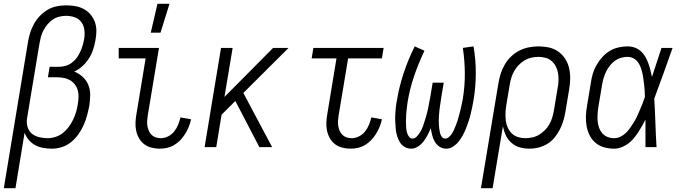

<svg xmlns="http://www.w3.org/2000/svg" viewBox="-46 -771 3566 1006"><path d="M-26 215 101 -553Q105 -577 112.5 -600.5Q120 -624 132.5 -646.5Q145 -669 163.5 -688Q182 -707 204 -720Q226 -733 251 -738Q276 -743 300 -743Q324 -743 348 -739Q372 -735 392.5 -724Q413 -713 428 -695.5Q443 -678 451 -656Q459 -634 459 -609.5Q459 -585 454 -560Q450 -536 442 -511.5Q434 -487 420 -465Q406 -443 386.5 -425Q367 -407 343 -396Q368 -386 387.5 -368Q407 -350 417 -325.5Q427 -301 426.5 -273Q426 -245 422 -217Q417 -191 410 -165.5Q403 -140 392 -115Q381 -90 364.5 -67Q348 -44 326.5 -26.5Q305 -9 279 -0.5Q253 8 227 8Q203 8 180.5 4Q158 0 138.5 -10.5Q119 -21 104.5 -38Q90 -55 83 -76L35 215ZM204 -47Q224 -47 245.5 -54Q267 -61 284.5 -75Q302 -89 315 -107Q328 -125 337.5 -145Q347 -165 353 -185.5Q359 -206 362 -227Q365 -245 365.5 -263Q366 -281 361.5 -297.5Q357 -314 346.5 -328Q336 -342 321.5 -350.5Q307 -359 289.5 -362.5Q272 -366 254 -366H205L214 -421H263Q280 -421 297.5 -426Q315 -431 330 -442Q345 -453 356 -468Q367 -483 374.5 -499.5Q382 -516 387 -533Q392 -550 395 -567Q399 -591 396 -614.5Q393 -638 380 -655.5Q367 -673 345.5 -680.5Q324 -688 300 -688Q282 -688 264 -683.5Q246 -679 230.5 -668.5Q215 -658 203 -643.5Q191 -629 182 -612.5Q173 -596 168.5 -578.5Q164 -561 161 -544L96 -153Q92 -130 98 -107.5Q104 -85 120 -71.5Q136 -58 158 -52.5Q180 -47 204 -47Z M791 8Q769 8 747.5 2.5Q726 -3 709.5 -15.5Q693 -28 682.5 -46.5Q672 -65 667.5 -86Q663 -107 664 -129.5Q665 -152 669 -174L717 -465H576V-520H787L728 -165Q726 -151 725 -137Q724 -123 726.5 -110Q729 -97 734 -85Q739 -73 748.5 -64Q758 -55 770.5 -51Q783 -47 797 -47Q816 -47 835 -56.5Q854 -66 867 -82.5Q880 -99 887.5 -118Q895 -137 900 -156L955 -146Q951 -126 943.5 -107.5Q936 -89 925 -71Q914 -53 900 -38Q886 -23 868 -12Q850 -1 830 3.5Q810 8 791 8ZM744 -600 779 -751H842L795 -600Z M1380 0H1313L1187 -242L1115 -170L1087 0H1026L1112 -520H1173L1130 -263L1385 -520H1466L1229 -284Z M1791 8Q1769 8 1747.5 2.5Q1726 -3 1709.5 -15.5Q1693 -28 1682.5 -46.5Q1672 -65 1667.5 -86Q1663 -107 1664 -129.5Q1665 -152 1669 -174L1717 -465H1587L1596 -520H1964L1955 -465H1778L1728 -165Q1726 -151 1725 -137Q1724 -123 1726.5 -110Q1729 -97 1734 -85Q1739 -73 1748.5 -64Q1758 -55 1770.5 -51Q1783 -47 1797 -47Q1816 -47 1835 -56.5Q1854 -66 1867 -82.5Q1880 -99 1887.5 -118Q1895 -137 1900 -156L1955 -146Q1951 -126 1943.5 -107.5Q1936 -89 1925 -71Q1914 -53 1900 -38Q1886 -23 1868 -12Q1850 -1 1830 3.5Q1810 8 1791 8Z M2109 8Q2089 8 2073.5 -1.5Q2058 -11 2049 -26Q2040 -41 2034.5 -59Q2029 -77 2027.5 -95.5Q2026 -114 2025 -132.5Q2024 -151 2025 -170.5Q2026 -190 2028 -209Q2030 -228 2034 -247Q2046 -319 2069.5 -389.5Q2093 -460 2127 -528L2178 -505Q2147 -440 2124 -373Q2101 -306 2090 -238Q2088 -227 2087 -216.5Q2086 -206 2084.5 -195.5Q2083 -185 2082.5 -174Q2082 -163 2081.5 -152.5Q2081 -142 2081 -131.5Q2081 -121 2081.5 -110.5Q2082 -100 2083.5 -90Q2085 -80 2088.5 -70.5Q2092 -61 2098.5 -53Q2105 -45 2115 -45Q2127 -45 2136.5 -54.5Q2146 -64 2153 -75Q2160 -86 2165 -97Q2170 -108 2173.5 -119.5Q2177 -131 2181 -143Q2185 -155 2188 -166.5Q2191 -178 2194 -189.5Q2197 -201 2199 -213Q2201 -225 2203.5 -236.5Q2206 -248 2208 -260L2221 -338H2279L2266 -260Q2264 -248 2262.5 -236.5Q2261 -225 2259 -213Q2257 -201 2256 -189.5Q2255 -178 2254 -166Q2253 -154 2253 -142.5Q2253 -131 2253.5 -119.5Q2254 -108 2255.5 -96.5Q2257 -85 2259.5 -74.5Q2262 -64 2268.5 -54.5Q2275 -45 2287 -45Q2298 -45 2307.5 -54Q2317 -63 2323.5 -73.5Q2330 -84 2334.5 -95Q2339 -106 2343.5 -117Q2348 -128 2351.5 -139.5Q2355 -151 2358 -162Q2361 -173 2364 -184.5Q2367 -196 2369.5 -207.5Q2372 -219 2374.5 -230.5Q2377 -242 2379 -253Q2390 -321 2389.5 -388Q2389 -455 2379 -520L2435 -528Q2447 -460 2447 -388.5Q2447 -317 2435 -245Q2432 -227 2428 -208.5Q2424 -190 2419.5 -171.5Q2415 -153 2409 -135Q2403 -117 2396 -99Q2389 -81 2379.5 -63.5Q2370 -46 2358 -30.5Q2346 -15 2329 -3.5Q2312 8 2293 8Q2273 8 2257.5 -2Q2242 -12 2232.5 -28Q2223 -44 2218.5 -62.5Q2214 -81 2211 -100Q2204 -82 2195 -64.5Q2186 -47 2174 -31Q2162 -15 2144.5 -3.5Q2127 8 2109 8Z M2474 215 2566 -338Q2570 -362 2578 -386.5Q2586 -411 2599.5 -434Q2613 -457 2632.5 -475.5Q2652 -494 2675.5 -506Q2699 -518 2725 -523Q2751 -528 2775 -528Q2804 -528 2831 -522Q2858 -516 2879.5 -500.5Q2901 -485 2915.5 -462.5Q2930 -440 2936 -413.5Q2942 -387 2941.5 -359Q2941 -331 2936 -302L2916 -182Q2912 -159 2905 -136Q2898 -113 2886.5 -91Q2875 -69 2859 -49.5Q2843 -30 2821.5 -17Q2800 -4 2776 2Q2752 8 2729 8Q2702 8 2677.5 1Q2653 -6 2634 -22.5Q2615 -39 2604.5 -61.5Q2594 -84 2589 -109L2535 215ZM2706 -47Q2724 -47 2743 -51Q2762 -55 2778.5 -65Q2795 -75 2809 -89Q2823 -103 2832.5 -120Q2842 -137 2847.5 -155Q2853 -173 2856 -191L2876 -311Q2880 -331 2880.5 -350Q2881 -369 2878 -387.5Q2875 -406 2866.5 -422.5Q2858 -439 2844.5 -451Q2831 -463 2813 -468Q2795 -473 2775 -473Q2757 -473 2738.5 -469Q2720 -465 2703 -455Q2686 -445 2672.5 -431Q2659 -417 2649 -400Q2639 -383 2633.5 -365Q2628 -347 2625 -329L2606 -215Q2603 -195 2602.5 -175.5Q2602 -156 2604.5 -137Q2607 -118 2615 -101Q2623 -84 2636 -71.5Q2649 -59 2667.5 -53Q2686 -47 2706 -47Z M3172 8Q3145 8 3119.5 1Q3094 -6 3074.5 -22.5Q3055 -39 3043.5 -62Q3032 -85 3027.5 -110.5Q3023 -136 3024 -163Q3025 -190 3030 -218L3050 -338Q3053 -361 3060 -384.5Q3067 -408 3079.5 -430Q3092 -452 3109.5 -471.5Q3127 -491 3148.5 -504Q3170 -517 3194.5 -522.5Q3219 -528 3242 -528Q3262 -528 3280 -521.5Q3298 -515 3312 -502.5Q3326 -490 3335 -474Q3344 -458 3350.5 -440.5Q3357 -423 3361.5 -405Q3366 -387 3370 -368Q3382 -406 3395 -444Q3408 -482 3420 -520H3478Q3454 -453 3430.5 -386.5Q3407 -320 3382 -254Q3386 -191 3388 -127Q3390 -63 3394 0H3336Q3336 -36 3336 -72Q3336 -108 3336 -144Q3327 -127 3317.5 -110Q3308 -93 3297 -76.5Q3286 -60 3273 -44.5Q3260 -29 3244 -17.5Q3228 -6 3209 1Q3190 8 3172 8ZM3172 -47Q3189 -47 3205.5 -55Q3222 -63 3235 -76Q3248 -89 3258 -104Q3268 -119 3277.5 -134.5Q3287 -150 3294 -166Q3301 -182 3308 -198Q3315 -214 3321.5 -230.5Q3328 -247 3333 -263Q3333 -279 3332 -295Q3331 -311 3329 -327Q3327 -343 3325 -358.5Q3323 -374 3319.5 -389Q3316 -404 3310.5 -419Q3305 -434 3296 -446Q3287 -458 3273 -465.5Q3259 -473 3242 -473Q3225 -473 3207.5 -468Q3190 -463 3175.5 -452.5Q3161 -442 3149.5 -427Q3138 -412 3130 -396Q3122 -380 3117 -363Q3112 -346 3109 -329L3089 -209Q3086 -190 3085 -172Q3084 -154 3085.5 -136Q3087 -118 3093 -101.5Q3099 -85 3110 -72.5Q3121 -60 3137 -53.5Q3153 -47 3172 -47Z"/></svg>

Font: Iosevka Term Curly Light
Style: Italic
Weight: 300
Italic angle: -9°
Designer: Belleve Invis
Foundry: Belleve Invis
Version: Version 32.3.0